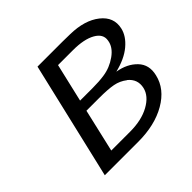

<svg xmlns="http://www.w3.org/2000/svg" viewBox="-165 -883 1071 1071"><g transform="rotate(-45 370.5 -347.0)"><path d="M93 0 256 -694H452Q497 -694 513 -693Q625 -691 689.5 -640Q754 -589 737 -514Q726 -465 677.5 -424Q629 -383 547 -363Q620 -351 663 -306Q706 -261 689 -192Q669 -105 578.5 -52.5Q488 0 356 0ZM216 -72H333H364Q455 -72 516.5 -106Q578 -140 590 -192Q603 -250 556 -288V-287Q524 -312 484.5 -319.5Q445 -327 375 -327H275ZM290 -392H389Q441 -392 480 -398Q536 -406 583.5 -440Q631 -474 637 -519Q645 -564 596.5 -591.5Q548 -619 461 -619H343Z"/></g></svg>

Font: Coval
Style: Italic
Weight: 400
Foundry: Context Ltd
Version: Version 001.000